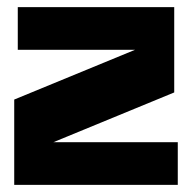

<svg xmlns="http://www.w3.org/2000/svg" viewBox="-20 -520 540 540"><path d="M130 -120H480V0H20V-240L360 -380H30V-500H470V-260Z"/></svg>

Font: Fivo Sans Modern Heavy
Style: Regular
Weight: 900
Designer: Alexander Slobzheninov
Foundry: Alexander Slobzheninov
Version: 1.0